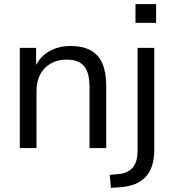

<svg xmlns="http://www.w3.org/2000/svg" viewBox="-20 -718 844 931"><path d="M76 0V-486H155V-378H144Q165 -436 212.5 -465.5Q260 -495 322 -495Q380 -495 418.5 -474.5Q457 -454 476 -411Q495 -368 495 -303V0H414V-298Q414 -343 402.5 -372Q391 -401 366.5 -415Q342 -429 303 -429Q259 -429 226 -410Q193 -391 175 -357Q157 -323 157 -277V0ZM637 -607V-698H737V-607ZM518 193 512 130 555 126Q601 122 624 94Q647 66 647 15V-486H728V7Q728 51 718 83.5Q708 116 687 139Q666 162 635 174.5Q604 187 561 190Z"/></svg>

Font: NunitoSans1
Style: Book
Weight: 400
Designer: Vernon Adams
Foundry: Vernon Adams
Version: Version 3.101;gftools[0.9.27]